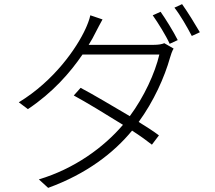

<svg xmlns="http://www.w3.org/2000/svg" viewBox="-20 -854 1040 929"><path d="M824 -817C853 -780 885 -724 908 -680L947 -698C925 -736 888 -796 861 -834ZM719 -780C745 -743 783 -682 801 -642L840 -660C819 -702 781 -763 757 -797ZM409 -637C422 -658 433 -677 442 -696C451 -713 464 -739 476 -760L417 -780C413 -759 401 -730 394 -715C351 -621 242 -463 71 -359L115 -326C235 -406 319 -502 379 -590H751C730 -500 677 -385 608 -292C523 -342 431 -397 370 -429L337 -392C396 -360 490 -303 575 -250C481 -140 339 -37 168 14L213 55C400 -13 531 -115 619 -222C658 -197 691 -173 715 -154L749 -199C724 -218 690 -240 651 -264C724 -364 776 -480 803 -576C806 -587 813 -608 820 -619L775 -645C763 -640 747 -637 723 -637Z"/></svg>

Font: Spoqa Han Sans Neo Light
Style: Regular
Weight: 300
Designer: [Spoqa Han Sans Neo] Dong-huui Kim ___ Younghwa Kang ___ Yujin Lee ___ [Noto Sans] Ryoko NISHIZUKA ____ (kana & ideograp
Foundry: Spoqa (http://www.spoqa-han-sans.com)
Version: Version 1.100;hotconv 1.0.109;makeotfexe 2.5.65596